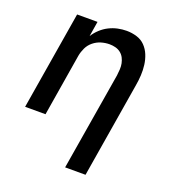

<svg xmlns="http://www.w3.org/2000/svg" viewBox="-135 -634 869 955"><g transform="rotate(20 300.0 -156.5)"><path d="M317 215 403 -303Q405 -319 406 -335.5Q407 -352 404 -367Q401 -382 394 -395.5Q387 -409 375 -418.5Q363 -428 347.5 -432Q332 -436 316 -436Q294 -436 272 -429.5Q250 -423 231.5 -408Q213 -393 203 -372Q193 -351 189 -329L135 0H27L113 -520H221L208 -440Q221 -461 240 -478.5Q259 -496 281 -507Q303 -518 326.5 -523Q350 -528 373 -528Q401 -528 427 -520Q453 -512 471 -493.5Q489 -475 499 -450.5Q509 -426 512.5 -399Q516 -372 514.5 -344Q513 -316 508 -288L425 215Z"/></g></svg>

Font: Iosevka SS04 Semibold Extended
Style: Italic
Weight: 600
Width: 7
Italic angle: -9°
Monospace: yes
Designer: Belleve Invis
Foundry: Belleve Invis
Version: Version 19.0.0; ttfautohint (v1.8.4)